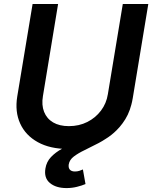

<svg xmlns="http://www.w3.org/2000/svg" viewBox="-20 -748 775 978"><path d="M325.7 10.7Q235.4 10.7 172.9 -23.7Q110.4 -58.1 82.8 -118.7Q55.2 -179.2 67.9 -256.8L146 -727.5H275.9L198.7 -258.8Q190.9 -212.9 204.6 -178.2Q218.3 -143.6 250.5 -124.5Q282.7 -105.5 331.1 -105.5Q382.8 -105.5 424.8 -126.7Q466.8 -147.9 494.4 -184.6Q522 -221.2 529.3 -267.6L605.5 -727.5H735.4L656.2 -248Q643.6 -170.4 598.1 -112.1Q552.7 -53.7 482.7 -21.5Q412.6 10.7 325.7 10.7ZM318.8 210Q265.1 210 234.1 184.1Q203.1 158.2 211.4 109.9Q216.8 76.2 239.7 52Q262.7 27.8 296.6 9.3Q330.6 -9.3 370.1 -26.1Q409.7 -43 449.5 -62Q489.3 -81.1 524.2 -106.4Q559.1 -131.8 584 -167.2Q608.9 -202.6 616.7 -252.4L656.2 -248Q645.5 -184.6 618.4 -140.9Q591.3 -97.2 555.7 -68.1Q520 -39.1 482.4 -19.3Q444.8 0.5 411.6 16.4Q378.4 32.2 356.2 49.1Q334 65.9 330.1 89.4Q327.6 106.4 335.7 116Q343.8 125.5 361.8 125.5Q373.5 125.5 383.8 122.3Q394 119.1 402.3 115.2L415.5 189.5Q397.5 197.3 372.1 203.6Q346.7 210 318.8 210Z"/></svg>

Font: Inter 17pt SemiBold
Style: Italic
Weight: 600
Italic angle: -9.3988°
Version: Version 4.001;git-66647c0bb